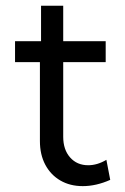

<svg xmlns="http://www.w3.org/2000/svg" viewBox="-20 -630 431 660"><path d="M358.9 -11.7Q310.5 9.8 264.6 9.8Q220.7 9.8 187.5 -9.5Q154.3 -28.8 135.7 -63.7Q117.2 -98.6 117.2 -145V-416.5H31.7V-488.3H121.1V-610.4H197.3V-488.3H343.3V-416.5H197.3V-159.7Q197.3 -115.7 220.9 -88.9Q244.6 -62 283.2 -62Q314.5 -62 345.7 -80.6Z"/></svg>

Font: Kumbh Sans
Style: Regular
Weight: 400
Version: Version 1.005